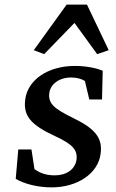

<svg xmlns="http://www.w3.org/2000/svg" viewBox="-20 -801 500 830"><path d="M203 9C316 9 405 -52 415 -137C424 -203 393 -244 298 -290C214 -331 188 -353 193 -398C198 -438 236 -466 288 -466C311 -466 333 -460 347 -451L366 -371H421L424 -495C395 -508 347 -516 304 -516C187 -516 100 -456 89 -371C80 -299 114 -261 217 -213C296 -177 315 -152 311 -112C305 -69 268 -43 217 -43C183 -43 155 -51 129 -70L116 -155H59L48 -28C86 -5 146 9 203 9ZM126 -584 171 -567 302 -702 400 -567 450 -584 356 -781H268Z"/></svg>

Font: TPK Tissa Web Medium
Style: Italic
Weight: 500
Italic angle: -7°
Designer: Jacques Le Bailly, Suppakit Chalermlarp | Katatrad Co.,Ltd.
Foundry: Jacques Le Bailly, Cadson Demak Co.,Ltd.
Version: Version 5.000;Glyphs 3.1.2 (3151)